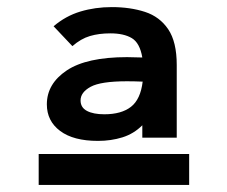

<svg xmlns="http://www.w3.org/2000/svg" viewBox="-20 -655 640 541"><path d="M256 -258Q187 -258 149.5 -286Q112 -314 112 -361Q112 -419 168 -456.5Q224 -494 338 -494Q354 -494 381 -493Q374 -534 351.5 -547.5Q329 -561 291 -561Q259 -561 233.5 -553.5Q208 -546 184 -525L131 -581Q165 -610 206.5 -622.5Q248 -635 295 -635Q347 -635 388.5 -621.5Q430 -608 454 -572.5Q478 -537 478 -472V-267H381V-302Q357 -278 325 -268Q293 -258 256 -258ZM207 -372Q207 -352 225 -342.5Q243 -333 274 -333Q322 -333 349 -354Q376 -375 382 -425Q358 -426 338 -426Q264 -426 235.5 -410.5Q207 -395 207 -372ZM89 -221H513V-134H89Z"/></svg>

Font: Inconsolata Expanded Bold
Style: Regular
Weight: 700
Width: 7
Monospace: yes
Designer: Raph Levien, Cyreal, Brenton Simpson
Foundry: Raph Levien, Cyreal, Google
Version: Version 3.001; ttfautohint (v1.8.2.53-6de2)